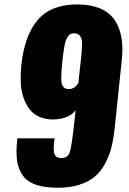

<svg xmlns="http://www.w3.org/2000/svg" viewBox="-20 -842 587 874"><path d="M243.2 12.7C279.6 12.7 311.8 8.3 339.8 -0.5C367.8 -9.3 391.1 -21.3 409.7 -36.6C428.2 -51.9 444 -71.3 457 -94.7C470.1 -118.2 479.9 -142.9 486.6 -168.9C493.2 -195 498.4 -224.8 502 -258.3L534.2 -566.9C536.1 -584.1 537.1 -600.6 537.1 -616.2C537.1 -673.8 524.4 -720.1 499 -754.9C466.5 -799.2 410.6 -821.5 331.5 -821.8C251.5 -821.8 191.3 -798 151.1 -750.5C110.9 -703 86.1 -633.5 76.7 -542C75 -522.1 74.2 -502.9 74.2 -484.4C74.2 -478.2 74.4 -472.2 74.7 -466.3C75.4 -442.2 79.3 -419.8 86.4 -398.9C93.6 -378.1 102.9 -360.1 114.5 -345C126.1 -329.8 141.3 -318 160.2 -309.6C177.1 -302.4 196.5 -298.7 218.3 -298.3H226.1C247.2 -299 266.6 -302.9 284.2 -310.1C301.8 -317.2 315.1 -327.3 324.2 -340.3L317.9 -280.8C317.5 -279.1 317.2 -276.7 316.9 -273.4C309.7 -207.4 303.2 -165.7 297.4 -148.4C291.5 -131.2 278.8 -122.6 259.3 -122.6C240.7 -122.9 229.8 -130.2 226.6 -144.5C225.3 -151 224.6 -158.7 224.6 -167.5C224.6 -179.9 225.9 -194.8 228.5 -212.4H59.1L57.6 -197.8C56 -180.8 55.2 -165 55.2 -150.4C55.2 -134.8 56.2 -120.4 58.1 -107.4C62 -82.7 70.8 -60.9 84.5 -42C98.1 -23.4 118.1 -9.7 144.3 -0.7C170.5 8.2 203.5 12.7 243.2 12.7ZM293.5 -436.5C275.2 -436.5 264.2 -446 260.3 -464.8C259.3 -470.1 258.8 -477.5 258.8 -487.3C258.8 -503.6 260.3 -526.5 263.2 -556.2C265.1 -574.1 266.8 -588.2 268.1 -598.6C269.4 -609 271.1 -620.1 273.2 -631.8C275.3 -643.6 277.6 -652.4 280 -658.4C282.5 -664.5 285.5 -670.2 289.1 -675.8C292.6 -681.3 296.8 -685.1 301.5 -687.3C306.2 -689.4 311.7 -690.4 317.9 -690.4C330.2 -690.4 339.4 -686 345.2 -677.2C350.7 -668.8 353.5 -658.2 353.5 -645.5C353.5 -634.8 352.7 -619 351.1 -598.1L336.9 -464.4C325.5 -445.8 311 -436.5 293.5 -436.5Z"/></svg>

Font: Oswald
Style: Heavy
Weight: 800
Designer: Vernon Adams
Foundry: Vernon Adams
Version: 3.0; ttfautohint (v0.95.6-bc232) -l 8 -r 50 -G 200 -x 0 -w "